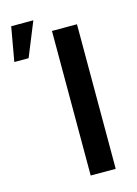

<svg xmlns="http://www.w3.org/2000/svg" viewBox="-250 -848 652 912"><g transform="rotate(-15 76.0 -391.5)"><path d="M-131.3 -614.7H-61L7.3 -782.7H-101.6ZM202.6 -710.9H79.6V0H202.6Z"/></g></svg>

Font: Roboto Medium
Style: Regular
Weight: 500
Designer: Google
Version: Version 2.137; 2017